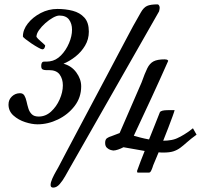

<svg xmlns="http://www.w3.org/2000/svg" viewBox="-20 -791 935 880"><path d="M224.1 68.8Q211.9 68.8 211.9 57.1Q211.9 44.9 219.7 27.6Q227.5 10.3 236.1 -4.6Q244.6 -19.5 247.1 -23.9Q259.8 -48.3 283.9 -94Q308.1 -139.6 339.1 -198.2Q370.1 -256.8 403.8 -320.1Q437.5 -383.3 469.5 -443.8Q501.5 -504.4 527.8 -554.2Q554.2 -604 570.8 -635.3Q587.4 -666.5 589.8 -670.9Q613.8 -713.4 626 -734.9Q638.2 -756.3 653.8 -763.7Q669.4 -771 702.1 -771Q706.1 -771 709 -766.1Q711.9 -761.2 711.9 -754.9Q711.9 -753.4 710.9 -747.3Q710 -741.2 709 -738.8L298.8 -19Q291 -5.4 279.3 15.6Q267.6 36.6 253.7 52.7Q239.7 68.8 224.1 68.8ZM151.9 -221.2Q126.5 -221.2 95.5 -231.2Q64.5 -241.2 41.7 -261.5Q19 -281.7 19 -312Q19 -334.5 34.7 -349.1Q50.3 -363.8 71.8 -363.8Q85.4 -363.8 91.8 -353Q98.1 -342.3 101.6 -326.4Q105 -310.5 109.9 -294.4Q114.7 -278.3 125.5 -267.6Q136.2 -256.8 157.2 -256.8Q189 -256.8 213.9 -279.5Q238.8 -302.2 253.4 -335.4Q268.1 -368.7 268.1 -399.9Q268.1 -429.2 253.4 -449.5Q238.8 -469.7 204.1 -469.7H189.9Q181.2 -469.7 175 -473.1Q168.9 -476.6 168.9 -488.8Q168.9 -508.8 182.4 -508.5Q195.8 -508.3 208 -509.8Q236.8 -513.7 259.8 -537.4Q282.7 -561 296.4 -593.3Q310.1 -625.5 310.1 -654.8Q310.1 -682.6 296.4 -701.2Q282.7 -719.7 252 -719.7Q240.2 -719.7 222.7 -710Q205.1 -700.2 187.7 -684.8Q170.4 -669.4 158.7 -652.8Q147 -636.2 147 -622.1Q152.3 -613.8 165.5 -602.8Q178.7 -591.8 187 -583Q187 -577.1 183.8 -571Q180.7 -564.9 173.8 -564.9Q169.4 -564.9 155.3 -572.8Q141.1 -580.6 125 -591.3Q108.9 -602.1 96.9 -611.6Q85 -621.1 85 -624Q85 -654.8 107.7 -683.6Q130.4 -712.4 166.5 -731.2Q202.6 -750 243.2 -750Q280.8 -750 313.5 -741.5Q346.2 -732.9 366.7 -710.4Q387.2 -688 387.2 -646Q387.2 -610.8 369.9 -581.8Q352.5 -552.7 325.9 -531.7Q299.3 -510.7 271 -499Q307.6 -489.3 329.8 -459Q352.1 -428.7 352.1 -395Q352.1 -344.2 321.8 -304.9Q291.5 -265.6 245.6 -243.4Q199.7 -221.2 151.9 -221.2ZM609.9 0 607.9 -6.8Q616.2 -29.8 625 -53.2Q633.8 -76.7 643.1 -99.1Q623 -103 598.9 -106.9Q574.7 -110.8 545.9 -116.2Q534.2 -109.9 521.2 -105.5Q508.3 -101.1 499 -101.1Q496.6 -101.1 487.5 -103.5Q478.5 -106 470.2 -113.5Q461.9 -121.1 461.9 -136.2Q461.9 -151.9 470.5 -157.7Q479 -163.6 491.2 -167L528.3 -181.2L628.9 -413.1Q643.6 -454.6 654.8 -477.5Q666 -500.5 683.8 -509.8Q701.7 -519 734.9 -519Q739.7 -519 744.4 -517.8Q749 -516.6 751 -512.2Q713.9 -428.2 674.6 -343.3Q635.3 -258.3 593.3 -168.9Q605 -165.5 623.3 -160.6Q641.6 -155.8 663.1 -151.9Q675.3 -182.6 688 -214.1Q700.7 -245.6 712.9 -276.9Q719.2 -286.1 749 -286.1H780.3Q778.8 -279.3 770.8 -257.3Q762.7 -235.4 751.5 -205.8Q740.2 -176.3 728 -146Q747.6 -146 765.9 -149.4Q784.2 -152.8 799.3 -161.1Q803.2 -162.1 824.7 -175Q846.2 -188 864.3 -203.1L880.9 -173.8Q854 -154.3 837.2 -139.2Q820.3 -124 806.2 -113.5Q792 -103 774.7 -97.4Q757.3 -91.8 729 -91.8Q724.1 -91.8 718.8 -92Q713.4 -92.3 707 -92.8L682.1 -33.2Q682.1 -33.2 679.4 -24.9Q676.8 -16.6 672.6 -8.3Q668.5 0 663.1 0Z"/></svg>

Font: Norican
Style: Regular
Weight: 400
Designer: Vernon Adams
Foundry: Vernon Adams
Version: Version 1.100; ttfautohint (v1.8.4.7-5d5b);gftools[0.9.33]